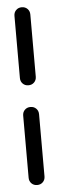

<svg xmlns="http://www.w3.org/2000/svg" viewBox="-51 -668 221 723"><g transform="rotate(-5 60.0 -306.0)"><path d="M90 -377Q90 -364 81.5 -355.5Q73 -347 60 -347Q47 -347 38.5 -355.5Q30 -364 30 -377V-612Q30 -625 38.5 -633.5Q47 -642 60 -642Q73 -642 81.5 -633.5Q90 -625 90 -612ZM90 0Q90 13 81.5 21.5Q73 30 60 30Q47 30 38.5 21.5Q30 13 30 0V-235Q30 -248 38.5 -256.5Q47 -265 60 -265Q73 -265 81.5 -256.5Q90 -248 90 -235Z"/></g></svg>

Font: Beon
Style: Medium
Weight: 500
Designer: BSozoo
Foundry: BSozoo
Version: Version 001.000